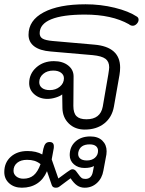

<svg xmlns="http://www.w3.org/2000/svg" viewBox="-42 -604 674 895"><path d="M249 -100 248 -164Q239 -156 218.5 -149.5Q198 -143 179 -143Q143 -143 118.5 -164Q94 -185 94 -216Q94 -260 127 -289.5Q160 -319 209 -319Q250 -319 275.5 -299Q301 -279 301 -248L300 -110Q300 -77 314.5 -62.5Q329 -48 361 -48Q426 -48 437 -107L463 -258Q467 -283 467 -290Q467 -317 449.5 -330Q432 -343 390 -347L194 -364Q144 -368 117.5 -388Q91 -408 91 -442Q91 -509 161.5 -546.5Q232 -584 357 -584Q427 -584 492.5 -568Q558 -552 597 -526Q604 -521 604 -512Q604 -502 595.5 -493Q587 -484 577 -484Q567 -484 559 -491Q479 -536 354 -536Q250 -536 196.5 -514Q143 -492 143 -449Q143 -432 156.5 -424Q170 -416 203 -413L397 -396Q518 -386 518 -289Q518 -273 515 -255L489 -107Q480 -57 444 -28.5Q408 0 353 0Q308 0 279 -28Q250 -56 249 -100ZM256 -239Q256 -255 242.5 -265Q229 -275 206 -275Q178 -275 159.5 -259.5Q141 -244 141 -221Q141 -204 154 -194Q167 -184 190 -184Q218 -184 237 -200Q256 -216 256 -239ZM-22 198Q-22 154 8 127Q38 100 86 100Q127 100 155 116L160 90Q164 73 170.5 65.5Q177 58 189 58Q209 58 209 78Q209 88 208 90L199 139L230 228L271 198Q281 191 286 188Q291 185 296 185Q305 185 312 193L321 205Q332 221 338.5 225.5Q345 230 356 230Q385 230 391 196L396 170Q380 179 352 179Q322 179 302.5 162Q283 145 283 119Q283 80 309.5 56Q336 32 379 32Q415 32 435 51.5Q455 71 455 101Q455 111 454 116L440 191Q434 227 410 249Q386 271 353 271Q333 271 317.5 260.5Q302 250 287 227L244 259Q234 267 229.5 269Q225 271 218 271Q203 271 199 258L177 194Q161 232 131 251.5Q101 271 60 271Q24 271 1 250.5Q-22 230 -22 198ZM415 99Q415 85 405 77Q395 69 376 69Q331 69 323 106Q320 124 330.5 134Q341 144 363 144Q386 144 400.5 131.5Q415 119 415 99ZM147 161Q133 150 118 145.5Q103 141 84 141Q55 141 38 155Q21 169 21 192Q21 208 34 218.5Q47 229 67 229Q96 229 115 213Q134 197 147 161Z"/></svg>

Font: Kodchasan ExtraLight
Style: Italic
Weight: 275
Italic angle: -10°
Version: Version 1.000; ttfautohint (v1.6)